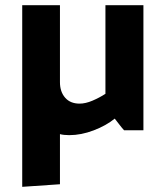

<svg xmlns="http://www.w3.org/2000/svg" viewBox="-20 -504 628 743"><path d="M248 19Q238 19 228.5 18Q219 17 212 15V209L66 219V-484H212V-186Q212 -149 232 -126Q252 -103 288 -103Q311 -103 338 -114.5Q365 -126 388 -141V-484H535V0H460Q450 -11 441.5 -22.5Q433 -34 424 -45Q391 -18 342.5 0.5Q294 19 248 19Z"/></svg>

Font: Palanquin Dark Medium
Style: Regular
Weight: 500
Designer: Pria Ravichandran
Version: Version 1.001